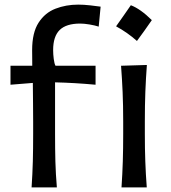

<svg xmlns="http://www.w3.org/2000/svg" viewBox="-20 -811 738 831"><path d="M546.3 -788.4Q588.2 -772.3 637.1 -723.9Q621.5 -701.4 605.7 -679.1Q589.8 -656.8 572.7 -633.7Q531.8 -670.2 482.4 -697.1Q499.1 -720.7 514.6 -742.7Q530.2 -764.7 546.3 -788.4ZM116.7 0Q120.6 -58.1 122.1 -112.3Q123.5 -166.5 123.5 -231.9V-284.2Q123.5 -321.8 123 -363.3Q122.6 -404.8 122.1 -452.1L25.4 -444.3V-526.4H119.6Q119.6 -543.5 119.4 -560.1Q119.1 -576.7 119.1 -593.8Q119.1 -669.9 147 -712.9Q174.8 -755.9 220.2 -773.4Q265.6 -791 318.4 -791Q342.3 -791 370.8 -787.8Q399.4 -784.7 415.5 -782.2L407.2 -695.8Q390.6 -701.2 367.4 -705.1Q344.2 -709 327.1 -709Q266.6 -709 238.3 -681.2Q210 -653.3 210 -594.2Q210 -576.2 212.6 -555.7Q215.3 -535.2 220.2 -526.4H393.6V-444.3Q303.2 -452.6 218.3 -454.6V-231.9Q218.3 -166.5 219.7 -112.3Q221.2 -58.1 226.1 0ZM505.9 0Q509.8 -58.1 511.5 -112.3Q513.2 -166.5 513.2 -231.9V-284.7Q513.2 -356 510.7 -412.4Q508.3 -468.8 503.9 -526.4L615.7 -529.8Q611.3 -470.7 609.1 -414.1Q606.9 -357.4 606.9 -284.7V-231.9Q606.9 -166.5 608.9 -112.3Q610.8 -58.1 615.2 0Z"/></svg>

Font: Pinar Medium
Style: Regular
Weight: 500
Designer: Amin Abedi
Version: Version 3.000